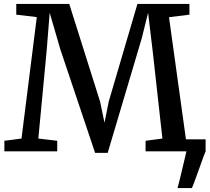

<svg xmlns="http://www.w3.org/2000/svg" viewBox="-20 -763 1057 968"><path d="M713.9 0V-53.2L798.8 -64.5L749.5 -507.8L726.6 -698.7L694.8 -570.3L522.9 7.8H459.5L284.2 -514.2L230.5 -698.7L215.3 -508.3L173.3 -64.5L268.6 -53.2V0H2V-53.2L88.4 -64.5L165.5 -676.8L62 -689V-743.2H329.1L484.4 -251.5L506.8 -144.5L528.3 -251.5L672.9 -743.2H935.1V-689L832 -676.3L917.5 -60.5H1016.6V0Q1012.7 6.8 984.4 86.9Q951.7 178.7 947.3 185.1H875Q878.9 175.3 910.2 41.5L919.9 0Z"/></svg>

Font: Merriweather
Style: Regular
Weight: 400
Designer: Eben Sorkin
Foundry: Eben Sorkin
Version: Version 1.584; ttfautohint (v1.8.1)